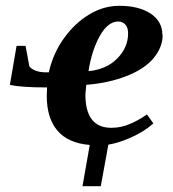

<svg xmlns="http://www.w3.org/2000/svg" viewBox="-20 -491 596 661"><path d="M539 -371H540Q540 -328 508 -290Q477 -253 415 -229Q354 -205 277 -199Q276 -188 274 -166Q274 -51 363 -51Q398 -51 429 -65Q457 -77 486 -97L508 -66Q476 -38 434 -19Q390 1 353 7L327 150H264L289 8Q215 2 178 -41Q141 -84 141 -161L142 -190Q50 -190 14 -199L37 -333H68L81 -263Q87 -254 102 -248Q117 -242 138 -242H148Q163 -308 200 -359Q237 -411 287 -441Q336 -471 391 -471Q458 -471 499 -444Q539 -417 539 -371ZM285 -248V-246Q346 -252 383 -289Q421 -327 421 -376Q421 -397 411 -407Q401 -417 387 -417Q352 -417 324 -368Q296 -318 285 -248Z"/></svg>

Font: Libra Serif Modern
Style: Bold Italic
Weight: 700
Italic angle: -12°
Designer: Stefan Peev, Context Ltd
Foundry: Stefan Peev, Context Ltd
Version: Version 1.000